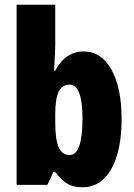

<svg xmlns="http://www.w3.org/2000/svg" viewBox="-20 -780 565 810"><path d="M213 -588Q213 -565 208 -482H213Q256 -563 333 -563Q407 -563 450 -486.5Q493 -410 493 -278Q493 -144 449.5 -67Q406 10 329 10Q291 10 266.5 -3.5Q242 -17 213 -54H205L180 0H50V-760H213ZM213 -297V-265Q213 -191 227.5 -158.5Q242 -126 274 -126Q328 -126 328 -280Q328 -423 273 -423Q242 -423 227.5 -393Q213 -363 213 -297Z"/></svg>

Font: Noto Sans UI CondBlack
Style: Regular
Weight: 900
Width: 3
Designer: Monotype Design Team
Foundry: Monotype Imaging Inc.
Version: Version 1.001